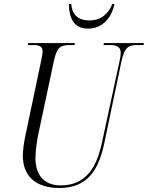

<svg xmlns="http://www.w3.org/2000/svg" viewBox="-20 -929 739 959"><path d="M420 -786C490 -786 537 -838 552 -909H541C519 -856 482 -827 426 -827C370 -827 339 -857 336 -909H324C325 -831 354 -786 420 -786ZM276 10C414 10 471 -75 500 -210L587 -624C603 -698 626 -704 667 -704H697L699 -714H499L497 -704H523C559 -704 583 -699 583 -664C583 -654 581 -641 577 -623L489 -216C464 -100 414 -3 283 -3C203 -3 157 -52 157 -140C157 -168 162 -215 172 -262L249 -624C264 -694 284 -704 325 -704H352L354 -714H121L119 -704H144C176 -704 193 -697 193 -672C193 -663 190 -646 185 -623L109 -262C100 -221 94 -179 94 -152C94 -49 159 10 276 10Z"/></svg>

Font: Noto Serif Display Condensed Light
Style: Italic
Weight: 300
Width: 3
Italic angle: -12°
Designer: Monotype Design Team
Foundry: Monotype Imaging Inc.
Version: Version 2.009